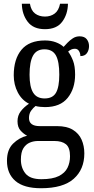

<svg xmlns="http://www.w3.org/2000/svg" viewBox="-20 -761 502 1020"><path d="M198 239Q107 239 62 200.5Q17 162 17 93Q17 34 49.5 2Q82 -30 124 -40Q106 -49 89.5 -67Q73 -85 73 -117Q73 -147 90 -169.5Q107 -192 134 -210Q96 -229 74.5 -270Q53 -311 53 -361Q53 -447 94 -496.5Q135 -546 219 -546Q251 -546 276.5 -536.5Q302 -527 318 -512Q326 -521 338.5 -534Q351 -547 367 -557.5Q383 -568 403 -568Q429 -568 441 -552.5Q453 -537 453 -516Q453 -495 442 -479Q431 -463 407 -463Q407 -478 399.5 -490Q392 -502 378 -502Q367 -502 358.5 -498Q350 -494 342 -487Q357 -467 368 -438.5Q379 -410 379 -365Q379 -290 339.5 -241Q300 -192 219 -192Q208 -192 193 -193.5Q178 -195 169 -198Q156 -188 145 -172.5Q134 -157 134 -134Q134 -91 191 -91H283Q335 -91 367 -71.5Q399 -52 413.5 -19Q428 14 428 54Q428 139 371.5 189Q315 239 198 239ZM217 -238Q260 -238 277.5 -268.5Q295 -299 295 -365Q295 -434 277 -466.5Q259 -499 216 -499Q174 -499 155.5 -465.5Q137 -432 137 -364Q137 -300 156 -269Q175 -238 217 -238ZM200 191Q259 191 292 174.5Q325 158 338.5 130.5Q352 103 352 69Q352 23 330.5 5.5Q309 -12 269 -12H182Q159 -12 138.5 -3.5Q118 5 104.5 26Q91 47 91 87Q91 131 115.5 161Q140 191 200 191ZM219 -606Q157 -606 127 -645.5Q97 -685 96 -741H139Q145 -705 166.5 -689Q188 -673 219 -673Q249 -673 270.5 -689Q292 -705 299 -741H341Q340 -685 310.5 -645.5Q281 -606 219 -606Z"/></svg>

Font: Noto Serif Hebrew Condensed
Style: Regular
Weight: 400
Width: 3
Designer: Monotype Design Team
Foundry: Monotype Imaging Inc.
Version: Version 2.004; ttfautohint (v1.8.4.7-5d5b)